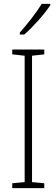

<svg xmlns="http://www.w3.org/2000/svg" viewBox="-20 -1035 291 989"><path d="M239 -1008V-1015H195C165 -967 125 -916 82 -867V-857H105C149 -895 208 -961 239 -1008ZM208 -66V-91L145 -97V-748L208 -755V-780H43V-755L107 -748V-97L43 -91V-66Z"/></svg>

Font: Noto Sans Malayalam UI Condensed ExtraLight
Style: Regular
Weight: 200
Width: 3
Designer: Jelle Bosma - Monotype Design Team
Foundry: Monotype Imaging Inc.
Version: Version 2.104